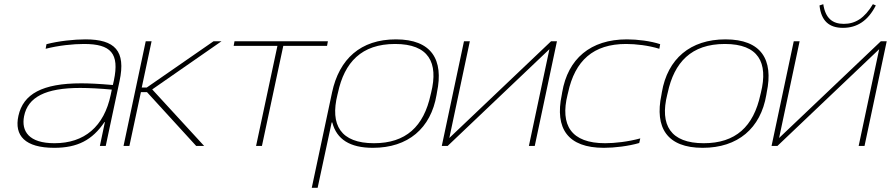

<svg xmlns="http://www.w3.org/2000/svg" viewBox="-20 -697 4255 917"><path d="M388 -509C334 -509 259 -501 202 -486L198 -464C260 -480 330 -487 381 -487C510 -487 551 -442 524 -313L519 -291C450 -297 404 -299 368 -299C182 -299 91 -248 68 -144C47 -49 100 9 239 9C350 9 421 -28 479 -114H481L457 0H485L551 -310C582 -454 529 -509 388 -509ZM95 -142C113 -233 197 -277 363 -277C406 -277 461 -274 514 -269L509 -245C477 -92 383 -13 240 -13C118 -13 81 -70 95 -142Z M676 -500 570 0H598L653 -257H682L917 0H955L707 -270L1038 -500H1000L681 -279H657L704 -500Z M1203 0H1231L1333 -478H1542L1546 -500H1100L1096 -478H1305Z M2065 -244 2067 -256C2100 -412 2041 -509 1871 -509C1702 -509 1600 -415 1566 -256L1469 200H1497L1564 -112H1567C1588 -31 1652 9 1761 9C1929 9 2038 -84 2065 -244ZM1592 -246 1594 -254C1625 -399 1706 -487 1867 -487C2027 -487 2075 -399 2039 -254L2037 -246C2004 -92 1918 -13 1766 -13C1608 -13 1555 -99 1592 -246Z M2090 0H2118L2604 -462L2506 0H2534L2640 -500H2612L2126 -38L2224 -500H2196Z M2665 -256 2663 -244C2629 -83 2692 9 2864 9C2915 9 2982 1 3033 -14L3038 -36C2979 -20 2916 -13 2870 -13C2708 -13 2654 -99 2691 -246L2693 -254C2726 -408 2814 -487 2970 -487C3017 -487 3077 -480 3129 -464L3133 -486C3088 -501 3025 -509 2974 -509C2800 -509 2692 -416 2665 -256Z M3141 -256 3139 -244C3106 -87 3166 9 3336 9C3504 9 3613 -84 3640 -244L3642 -256C3675 -412 3616 -509 3445 -509C3277 -509 3168 -416 3141 -256ZM3167 -246 3169 -254C3200 -399 3281 -487 3442 -487C3602 -487 3650 -399 3614 -254L3612 -246C3579 -92 3493 -13 3341 -13C3183 -13 3130 -99 3167 -246Z M3665 0H3693L4179 -462L4081 0H4109L4215 -500H4187L3701 -38L3799 -500H3771ZM3894 -671 3912 -677C3922 -610 3956 -583 4010 -583C4065 -583 4109 -610 4149 -677L4163 -671C4125 -597 4073 -564 4006 -564C3940 -564 3902 -597 3894 -671Z"/></svg>

Font: LT Wave Thin
Style: Italic
Weight: 100
Designer: Daniel Lyons
Version: Version 2.5 (Glyphs App)